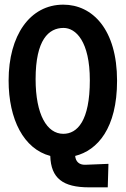

<svg xmlns="http://www.w3.org/2000/svg" viewBox="-20 -659 540 825"><path d="M196 11C199 107 250 146 363 146H443L446 45L347 49C319 50 305 34 303 11C399 -13 483 -108 483 -312C483 -533 377 -639 252 -639C108 -639 17 -506 17 -313C17 -146 82 -19 196 11ZM133 -319C133 -488 189 -539 253 -539C306 -539 366 -481 366 -314C366 -139 312 -84 252 -84C182 -84 133 -166 133 -319Z"/></svg>

Font: Inconsolata
Style: Bold
Weight: 700
Monospace: yes
Designer: Raph Levien, Kirill Tkachev(cyreal.org)
Foundry: Raph Levien, Kirill Tkachev(cyreal.org)
Version: Version 1.014